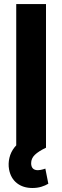

<svg xmlns="http://www.w3.org/2000/svg" viewBox="-20 -727 306 945"><path d="M206.4 0H59.9V-707H206.4ZM24.6 106.9Q19.6 78.9 26.3 50.2Q32.9 21.5 51.6 -2.1Q70.3 -25.8 100 -39.2L206.4 0Q169.8 17.5 151.6 35Q133.3 52.5 133.3 76.4Q133.3 93 141.6 101.9Q149.9 110.7 166.7 110.7Q173.3 110.7 179.7 109.3Q186.2 107.9 191.8 106.5Q198 104.2 203.2 102.9L217.9 177.3Q203.6 186 183.6 192.2Q163.7 198.3 139.7 198.3Q93.5 198.3 63.2 174.4Q32.8 150.5 24.6 106.9Z"/></svg>

Font: Pretendard Std Variable
Style: Regular
Weight: 400
Designer: Base glyphs from Inter by Rasmus Andersson; Hangeul glyphs from Noto Sans CJK(Source Han Sans) by Jang Soo-young and Kan
Foundry: Kil Hyung-jin
Version: Version 1.309;Glyphs 3.2 (3225)